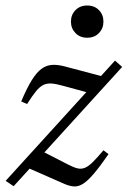

<svg xmlns="http://www.w3.org/2000/svg" viewBox="-30 -666 463 697"><path d="M-9.5 -9.5 387.5 -446 413.5 -423 19.5 10ZM68.5 -288.5 47 -297.5Q67.5 -346.5 85.5 -375.2Q103.5 -404 121.5 -416.8Q139.5 -429.5 160.2 -430.5Q181 -431.5 206.5 -424.5L361.5 -383.5L315 -323L199 -354.5Q174 -361.5 157.2 -362.8Q140.5 -364 127.2 -357.5Q114 -351 100.5 -334.5Q87 -318 68.5 -288.5ZM203.5 1.5 68 -58 121 -118 216.5 -69Q236.5 -58.5 250.8 -55Q265 -51.5 278 -56.8Q291 -62 306.8 -77.5Q322.5 -93 345.5 -120.5L364 -106.5Q332.5 -61 310.2 -35Q288 -9 271 1.5Q254 12 238 10.8Q222 9.5 203.5 1.5ZM286.5 -529Q260.5 -529 244 -546Q227.5 -563 227.5 -587.5Q227.5 -612.5 244 -629.2Q260.5 -646 286.5 -646Q313 -646 329.2 -629.2Q345.5 -612.5 345.5 -587.5Q345.5 -563 329.2 -546Q313 -529 286.5 -529Z"/></svg>

Font: Newsreader 16pt
Style: Italic
Weight: 400
Italic angle: -17°
Designer: Hugues Gentile
Foundry: Production Type
Version: Version 1.003